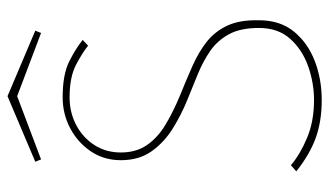

<svg xmlns="http://www.w3.org/2000/svg" viewBox="-198 -650 855 498"><g transform="rotate(-90 229.0 -401.5)"><path d="M218 6Q163 6 120 -9.5Q77 -25 33 -60L49 -74Q77 -50 120 -32Q163 -14 218 -14Q262 -14 305 -29Q348 -44 376.5 -75.5Q405 -107 405 -157Q405 -205 388.5 -235Q372 -265 345 -283.5Q318 -302 285 -315.5Q252 -329 220 -342Q180 -358 144 -380.5Q108 -403 85 -435.5Q62 -468 62 -515Q62 -559 85 -593Q108 -627 145 -646.5Q182 -666 225 -666Q284 -666 318 -649Q352 -632 374 -614L359 -600Q342 -614 310 -631Q278 -648 225 -648Q186 -648 153.5 -631Q121 -614 101.5 -584Q82 -554 82 -515Q82 -475 101.5 -447Q121 -419 154.5 -399Q188 -379 229 -362Q271 -345 307 -329Q343 -313 369.5 -292Q396 -271 411 -239Q426 -207 425 -157Q425 -102 395.5 -66Q366 -30 319 -12Q272 6 218 6ZM228 -809 398 -737 392 -722 228 -784 64 -722 58 -737Z"/></g></svg>

Font: Lil Grotesk Thin
Style: Regular
Weight: 100
Designer: Bastien Sozeau
Foundry: NBR — Bastien Sozeau
Version: Version 3.003; ttfautohint (v1.8.4.7-5d5b);gftools[0.9.33]